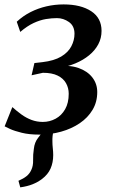

<svg xmlns="http://www.w3.org/2000/svg" viewBox="-20 -584 504 848"><path d="M69.5 243.5 61.5 214.5Q83.5 205 97 194.2Q110.5 183.5 118 167Q127 148.5 126.2 123.8Q125.5 99 129.5 73.5Q132.5 44.5 148.5 24.5Q164.5 4.5 175.5 -10.5L240.5 -48.5Q223 -28.5 216.8 -6.8Q210.5 15 211.5 42Q211.5 55 213.2 70.8Q215 86.5 215 101Q215 133.5 203.5 160Q192 186.5 165 207Q146 221 123.5 230Q101 239 69.5 243.5ZM153 10.5Q109 10.5 76.5 2.5Q44 -5.5 24.8 -14.2Q5.5 -23 0.5 -26L34.5 -111Q54 -93.5 75 -78.2Q96 -63 119.5 -54.2Q143 -45.5 169 -45.5Q199.5 -45.5 225.8 -59.8Q252 -74 267.8 -101.8Q283.5 -129.5 283.5 -170Q283.5 -195.5 271.5 -216.8Q259.5 -238 234.5 -250.2Q209.5 -262.5 169.5 -262.5L119.5 -251.5L132 -305.5L167 -309.5Q219 -315.5 250.2 -334.2Q281.5 -353 295.2 -379.8Q309 -406.5 309 -435Q309 -469.5 284.5 -486.8Q260 -504 231.5 -504Q208.5 -504 182.8 -499.8Q157 -495.5 128.8 -482.5Q100.5 -469.5 69.5 -443L54 -488Q82 -514 115.2 -530.8Q148.5 -547.5 185.2 -556Q222 -564.5 261 -564.5Q337 -564.5 382.8 -534.5Q428.5 -504.5 428.5 -447.5Q428.5 -415.5 414 -388.2Q399.5 -361 373.5 -339.8Q347.5 -318.5 312.8 -304Q278 -289.5 238.5 -283L233.5 -291Q287 -297.5 326.5 -283.8Q366 -270 387.8 -242Q409.5 -214 409.5 -177.5Q409.5 -133.5 388.8 -98.8Q368 -64 332.2 -39.8Q296.5 -15.5 250.2 -2.5Q204 10.5 153 10.5Z"/></svg>

Font: Merriweather 24pt Medium
Style: Italic
Weight: 500
Italic angle: -7.8°
Version: Version 2.101